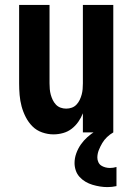

<svg xmlns="http://www.w3.org/2000/svg" viewBox="-20 -540 540 783"><path d="M198 8Q175 8 152 0Q129 -8 112.5 -24.5Q96 -41 85 -62.5Q74 -84 68 -106.5Q62 -129 60 -152.5Q58 -176 58 -200V-520H182V-200Q182 -188 183 -176.5Q184 -165 187 -154Q190 -143 195 -132.5Q200 -122 208 -113.5Q216 -105 227 -101Q238 -97 250 -97Q262 -97 273 -101Q284 -105 292 -113.5Q300 -122 305 -132.5Q310 -143 313 -154Q316 -165 317 -176.5Q318 -188 318 -200V-520H442V0H318V-78Q311 -60 299.5 -43.5Q288 -27 272.5 -15Q257 -3 237.5 2.5Q218 8 198 8ZM418 223Q403 223 387.5 220.5Q372 218 357 213.5Q342 209 328.5 201Q315 193 304.5 181.5Q294 170 289 155Q284 140 284 125Q284 105 291 85.5Q298 66 309.5 49.5Q321 33 336 19.5Q351 6 368 -4.5Q385 -15 403.5 -22.5Q422 -30 442 -34V0Q428 8 416.5 19Q405 30 397 43.5Q389 57 383 72Q377 87 377 103Q377 112 381 121Q385 130 392.5 135Q400 140 409.5 142.5Q419 145 428 145Q435 145 441.5 144Q448 143 455 141V219Q446 221 436.5 222Q427 223 418 223Z"/></svg>

Font: Iosevka Curly Extrabold
Style: Regular
Weight: 800
Monospace: yes
Designer: Belleve Invis
Foundry: Belleve Invis
Version: Version 22.1.2; ttfautohint (v1.8.4)